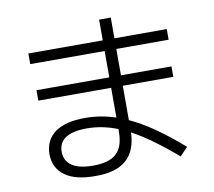

<svg xmlns="http://www.w3.org/2000/svg" viewBox="-80 -834 1024 918"><g transform="rotate(-10 432.0 -374.5)"><path d="M112.3 -148.4Q113.3 -217.3 163.8 -253.7Q214.4 -290 309.6 -290Q384.8 -290 458 -265.6V-410.2H104.5V-460.9H458V-588.9H96.7V-640.6H458V-741.2H514.6V-640.6H768.6V-588.9H514.6V-460.9H759.8V-410.2H514.6V-243.2Q571.8 -217.3 633.5 -174.3Q695.3 -131.3 766.6 -69.3L728.5 -29.3Q606.4 -134.3 514.6 -183.6Q511.2 -93.8 460.9 -50.3Q410.6 -6.8 310.5 -7.8Q215.3 -7.3 164.3 -43.7Q113.3 -80.1 112.3 -148.4ZM309.6 -58.6Q387.2 -58.6 422.6 -91.6Q458 -124.5 458 -196.3V-210Q383.8 -239.3 309.6 -239.3Q240.7 -239.3 206.3 -216.8Q171.9 -194.3 171.9 -150.4Q171.9 -105.5 206.8 -82Q241.7 -58.6 309.6 -58.6Z"/></g></svg>

Font: Pretendard GOV Light
Style: Regular
Weight: 300
Designer: Base glyphs from Inter by Rasmus Andersson; Hangeul glyphs from Noto Sans CJK(Source Han Sans) by Jang Soo-young and Kan
Foundry: Kil Hyung-jin
Version: Version 1.309